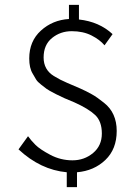

<svg xmlns="http://www.w3.org/2000/svg" viewBox="-20 -768 560 788"><path d="M159 -532Q159 -482 201 -456Q227 -440 255.5 -428Q284 -416 309 -405Q334 -394 357 -381Q380 -368 407 -346Q459 -305 459 -230.5Q459 -156 412.5 -111.5Q366 -67 296 -61V0H254V-61Q146 -71 56 -155L95 -209Q107 -192 125.5 -173.5Q144 -155 186.5 -132.5Q229 -110 277.5 -110Q326 -110 362 -140Q398 -170 398 -220Q398 -270 370.5 -296Q343 -322 285 -348Q242 -365 210 -381.5Q178 -398 171 -403.5Q164 -409 149 -420.5Q134 -432 128 -442Q122 -452 114 -466Q100 -489 100 -528Q100 -599 148 -642.5Q196 -686 263 -690V-748H304V-688Q387 -679 442 -628L409 -582Q390 -605 355.5 -622.5Q321 -640 274.5 -640Q228 -640 193.5 -612Q159 -584 159 -532Z"/></svg>

Font: Halant
Style: Regular
Weight: 400
Designer: Hitesh Malaviya (Devanagari), Satya Rajpurohit (Latin)
Foundry: Indian Type Foundry
Version: Version 1.101;PS 1.0;hotconv 1.0.78;makeotf.lib2.5.61930; tt